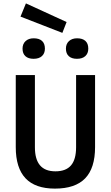

<svg xmlns="http://www.w3.org/2000/svg" viewBox="-20 -1098 654 1133"><path d="M307 -87Q369 -87 399 -122Q429 -157 429 -229V-655H541V-230Q541 -106 482.5 -45.5Q424 15 304 15Q188 15 130.5 -46Q73 -107 73 -230V-655H186V-229Q186 -158 216 -122.5Q246 -87 307 -87ZM133 -1078 373 -968 348 -904 101 -1000ZM245 -811Q245 -783 227.5 -767Q210 -751 178 -751Q147 -751 130 -766.5Q113 -782 113 -811Q113 -839 131 -855.5Q149 -872 179 -872Q211 -872 228 -856.5Q245 -841 245 -811ZM501 -811Q501 -783 483.5 -767Q466 -751 434 -751Q403 -751 386 -766.5Q369 -782 369 -811Q369 -839 387 -855.5Q405 -872 435 -872Q467 -872 484 -856.5Q501 -841 501 -811Z"/></svg>

Font: Intel One Mono Medium
Style: Regular
Weight: 500
Monospace: yes
Designer: Fred Shallcrass
Foundry: Frere-Jones Type LLC
Version: Version 1.400;hotconv 1.1.0;makeotfexe 2.6.0;FJTRelease1.4